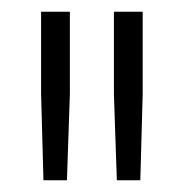

<svg xmlns="http://www.w3.org/2000/svg" viewBox="-20 -720 313 327"><path d="M99 -700V-560L94 -413H54L50 -560V-700ZM223 -700V-560L219 -413H179L174 -560V-700Z"/></svg>

Font: Fivo Sans Light
Style: Regular
Weight: 300
Designer: Alexander Slobzheninov
Foundry: Alexander Slobzheninov
Version: 1.0